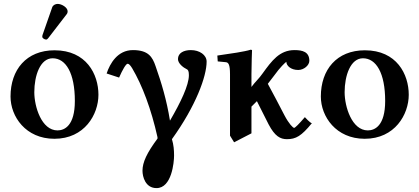

<svg xmlns="http://www.w3.org/2000/svg" viewBox="-20 -702 2151 985"><path d="M34 -207C34 -104 112 10 259 10C414 10 485 -115 485 -216C485 -321 423 -444 260 -444C115 -444 34 -344 34 -207ZM250 -403C318 -403 364 -327 364 -184C364 -57 311 -33 275 -33C193 -33 156 -155 156 -229C156 -314 186 -403 250 -403ZM276 -682C265 -682 252 -676 248 -665L198 -522C197 -519 197 -514 197 -513C197 -506 209 -499 217 -499C221 -499 225 -503 228 -507L322 -629C326 -634 327 -639 327 -644C327 -664 296 -682 276 -682Z M1040 -386C1040 -420 1004 -445 959 -445C924 -445 893 -431 893 -399C893 -376 921 -355 938 -347C945 -344 949 -337 949 -316C949 -265 907 -177 852 -83C835 -189 808 -278 778 -363C762 -410 741 -445 662 -445C583 -445 544 -376 527 -325L591 -304C608 -343 626 -375 635 -375C641 -375 649 -367 658 -352C710 -264 756 -142 788 2V9C734 82 711 130 711 174C711 205 726 263 783 263C861 263 873 131 873 96C873 69 871 41 862 12C985 -159 1040 -310 1040 -386Z M1270 -321C1270 -371 1273 -444 1273 -444C1273 -446 1268 -447 1266 -447C1235 -437 1165 -427 1095 -417L1097 -387L1138 -383C1152 -382 1160 -371 1160 -321V-6L1181 28L1270 -18V-155L1298 -183C1322 -135 1334 -111 1358 -64C1390 -3 1418 12 1452 12C1498 12 1526 -4 1580 -70C1572 -70 1544 -101 1544 -101C1514 -66 1494 -46 1489 -46C1483 -46 1462 -67 1439 -111C1411 -165 1383 -219 1354 -272L1387 -315C1417 -357 1442 -380 1449 -385C1449 -365 1472 -343 1510 -343C1539 -343 1567 -367 1567 -390C1567 -436 1532 -445 1491 -445C1414 -445 1374 -390 1327 -325C1310 -300 1288 -281 1270 -256Z M1626 -207C1626 -104 1704 10 1851 10C2006 10 2077 -115 2077 -216C2077 -321 2015 -444 1852 -444C1707 -444 1626 -344 1626 -207ZM1842 -403C1910 -403 1956 -327 1956 -184C1956 -57 1903 -33 1867 -33C1785 -33 1748 -155 1748 -229C1748 -314 1778 -403 1842 -403Z"/></svg>

Font: Libertinus Serif Semibold
Style: Regular
Weight: 600
Designer: Philipp H. Poll, Khaled Hosny
Foundry: Caleb Maclennan
Version: Version 7.050;RELEASE